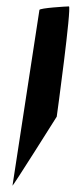

<svg xmlns="http://www.w3.org/2000/svg" viewBox="-20 -587 236 599"><path d="M19 -8C18 -2 157 -223 157 -223C158 -229 204 -567 195 -567C187 -567 104 -562 103 -556Z"/></svg>

Font: Ampere
Style: SCSuCndIta
Weight: 400
Version: Version 1